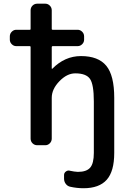

<svg xmlns="http://www.w3.org/2000/svg" viewBox="-20 -793 690 1020"><path d="M66.4 -547.9Q52.7 -547.9 42.5 -558.1Q32.2 -568.4 32.2 -582V-599.6Q32.2 -614.3 42.5 -624.5Q52.7 -634.8 66.4 -634.8H138.7Q142.6 -634.8 142.6 -638.7V-738.3Q142.6 -752.9 152.8 -763.2Q163.1 -773.4 177.7 -773.4H220.7Q234.4 -773.4 244.6 -763.2Q254.9 -752.9 254.9 -738.3V-638.7Q254.9 -634.8 259.8 -634.8H392.6Q406.2 -634.8 416.5 -624.5Q426.8 -614.3 426.8 -599.6V-582Q426.8 -568.4 416.5 -558.1Q406.2 -547.9 392.6 -547.9H259.8Q254.9 -547.9 254.9 -543V-429.7Q254.9 -427.7 255.9 -427.2Q256.8 -426.8 257.8 -427.7Q324.2 -495.1 410.2 -495.1Q502 -495.1 544.4 -443.8Q586.9 -392.6 586.9 -273.4V19.5Q586.9 117.2 546.9 162.1Q506.8 207 423.8 207Q388.7 207 353.5 199.2Q338.9 196.3 329.6 184.1Q320.3 171.9 320.3 156.2V136.7Q320.3 125 330.6 117.7Q340.8 110.4 352.5 114.3Q374 119.1 393.6 120.1Q439.5 120.1 459 97.7Q478.5 75.2 478.5 19.5V-253.9Q478.5 -344.7 458 -374Q437.5 -403.3 379.9 -403.3Q335.9 -403.3 295.4 -361.3Q254.9 -319.3 254.9 -273.4V-56.6Q254.9 -42 244.6 -31.7Q234.4 -21.5 220.7 -21.5H177.7Q163.1 -21.5 152.8 -31.7Q142.6 -42 142.6 -56.6V-543Q142.6 -547.9 138.7 -547.9Z"/></svg>

Font: Gen Jyuu GothicL Medium
Style: Regular
Weight: 500
Designer: [Source Han Sans]
Ryoko NISHIZUKA  (kana & ideographs); Paul D. Hunt (Latin, Greek & Cyrillic); Wenlong ZHANG  (bopomofo
Version: Version 1.002.20150607